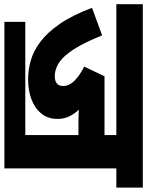

<svg xmlns="http://www.w3.org/2000/svg" viewBox="84 -746 683 892"><g transform="rotate(90 426.0 -300.5)"><path d="M82 -76H608V-323H550Q532 -323 517 -323.5Q502 -324 490 -325Q510 -304 521.5 -279.5Q533 -255 533 -226Q533 -181 508 -150.5Q483 -120 441.5 -104.5Q400 -89 349 -89Q306 -89 261.5 -101.5Q217 -114 174 -146.5Q131 -179 91 -237Q51 -295 17 -386L145 -433Q190 -320 235 -266.5Q280 -213 335 -213Q356 -213 368 -222.5Q380 -232 380 -252Q380 -279 357 -303Q334 -327 290 -350L335 -444H608V-499H0V-622H852V-499H763V21H82Z"/></g></svg>

Font: Noto Sans ExtraBold
Style: Italic
Weight: 800
Italic angle: -12°
Designer: Monotype Design Team
Foundry: Monotype Imaging Inc.
Version: Version 2.013; ttfautohint (v1.8.4.7-5d5b)